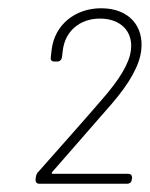

<svg xmlns="http://www.w3.org/2000/svg" viewBox="-20 -905 363 465"><path d="M75 -460H288C294 -460 299 -464 299 -470L300 -474C300 -480 297 -484 291 -484H108C105 -484 104 -486 107 -489C156 -545 204 -600 251 -654C294 -704 318 -747 322 -783C329 -842 292 -885 225 -885C162 -885 112 -845 105 -784L103 -766C102 -760 105 -756 111 -756H119C125 -756 129 -760 130 -766L132 -782C137 -829 173 -860 222 -860C272 -860 303 -829 297 -783C293 -751 269 -712 227 -664C177 -606 126 -549 73 -489C69 -485 68 -482 67 -477L66 -470C66 -464 69 -460 75 -460Z"/></svg>

Font: Barlow Thin
Style: Italic
Weight: 250
Italic angle: -7°
Designer: Jeremy Tribby
Foundry: Tribby Type
Version: Version 1.422;hotconv 1.0.109;makeotfexe 2.5.65596